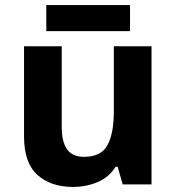

<svg xmlns="http://www.w3.org/2000/svg" viewBox="-20 -729 697 759"><path d="M579 -546V0H465L445 -70H437Q411 -28 365.5 -9Q320 10 269 10Q181 10 128 -37.5Q75 -85 75 -190V-546H224V-227Q224 -169 245 -139Q266 -109 312 -109Q380 -109 405 -155.5Q430 -202 430 -289V-546ZM494 -709V-606H163V-709Z"/></svg>

Font: Noto Sans Balinese
Style: Regular
Weight: 400
Designer: Aditya Bayu, David Williams
Foundry: David Williams
Version: Version 2.003